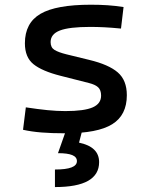

<svg xmlns="http://www.w3.org/2000/svg" viewBox="-20 -547 626 802"><path d="M252.9 9.8Q194.3 9.8 152.6 6.3Q110.8 2.9 76.2 -4.9L87.9 -98.6Q139.2 -90.8 178.5 -86.9Q217.8 -83 252.9 -83Q331.5 -83 366.9 -98.4Q402.3 -113.8 402.3 -147.5Q402.3 -170.9 389.9 -182.4Q377.4 -193.8 351.6 -200.2L232.4 -230.5Q155.8 -250 119.9 -278.8Q84 -307.6 84 -366.2Q84 -451.2 149.2 -489.3Q214.4 -527.3 359.4 -527.3Q397 -527.3 429.4 -525.1Q461.9 -522.9 496.1 -517.6L485.4 -427.7Q445.8 -431.6 415.5 -433.1Q385.3 -434.6 356.4 -434.6Q269.5 -434.6 230.5 -419.7Q191.4 -404.8 191.4 -371.1Q191.4 -348.6 207.5 -338.6Q223.6 -328.6 256.8 -320.3L352.5 -296.9Q434.1 -277.3 471.9 -244.6Q509.8 -211.9 509.8 -149.4Q509.8 -65.9 448.7 -28.1Q387.7 9.8 252.9 9.8ZM209.5 234.4V161.1Q255.9 161.1 278.6 152.3Q301.3 143.6 301.3 126Q301.3 108.9 281.7 100.8Q262.2 92.8 222.2 92.8L255.9 -2.9L322.3 2.4L310.1 48.8Q352.1 57.6 373 77.9Q394 98.1 394 130.4Q394 182.1 348.1 208.3Q302.2 234.4 209.5 234.4Z"/></svg>

Font: Cascadia Mono PL
Style: Regular
Weight: 400
Monospace: yes
Designer: Aaron Bell
Foundry: Saja Typeworks
Version: Version 2102.003